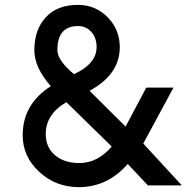

<svg xmlns="http://www.w3.org/2000/svg" viewBox="-20 -754 767 789"><path d="M304.2 15.1Q209 15.1 141.1 -47.9Q73.2 -110.8 73.2 -198.2Q73.2 -326.2 189 -399.9Q121.1 -476.1 121.1 -547.9Q121.1 -632.8 168.9 -683.8Q216.8 -734.9 303.2 -733.9Q374 -732.9 423.1 -682.4Q472.2 -631.8 472.2 -560.1Q472.2 -448.2 348.1 -380.9L496.1 -233.9L581.1 -394H692.9L568.8 -164.1L727.1 7.8H587.9L504.9 -80.1Q421.4 15.1 304.2 15.1ZM284.2 -449.2Q377 -492.2 377 -561Q377 -598.1 355.5 -622.6Q334 -647 300.8 -647Q215.8 -647 215.8 -547.9Q216.3 -505.4 284.2 -449.2ZM306.2 -84Q381.3 -84 439 -151.9L252.9 -334Q168 -285.2 168 -203.1Q168 -148.9 205.6 -116.5Q243.2 -84 306.2 -84Z"/></svg>

Font: Oakes Grotesk
Style: Medium Italic
Weight: 500
Designer: Samuel Oakes
Foundry: Samuel Oakes
Version: Version 1.0 | wf-rip DC20170320